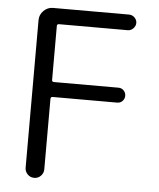

<svg xmlns="http://www.w3.org/2000/svg" viewBox="-52 -775 677 820"><g transform="rotate(5 286.0 -365.0)"><path d="M85 -40V-673Q85 -696 102 -713Q119 -730 142 -730H468Q482 -730 492 -720Q502 -710 502 -697Q502 -684 492 -673.5Q482 -663 468 -663H174Q165 -663 165 -655V-423Q165 -415 174 -415H450Q464 -415 473 -405.5Q482 -396 482 -383Q482 -370 473 -360.5Q464 -351 450 -351H174Q165 -351 165 -342V-40Q165 -24 153.5 -12Q142 0 125 0Q108 0 96.5 -12Q85 -24 85 -40Z"/></g></svg>

Font: Rounded Mplus 1c
Style: Regular
Weight: 400
Version: Version 1.059.20150529